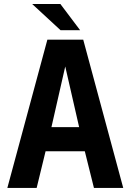

<svg xmlns="http://www.w3.org/2000/svg" viewBox="-20 -924 642 944"><path d="M277.8 -775.4H374L276.9 -904.3H138.2ZM16.1 0H160.2L204.1 -180.2H397L441.9 0H585.9L389.2 -729H212.9ZM232.9 -298.8 300.8 -597.2 369.1 -298.8Z"/></svg>

Font: Hack
Style: Bold
Weight: 700
Monospace: yes
Designer: Christopher Simpkins
Foundry: Christopher Simpkins
Version: Version 2.010